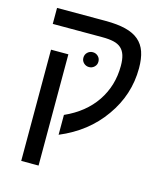

<svg xmlns="http://www.w3.org/2000/svg" viewBox="-116 -686 823 962"><g transform="rotate(15 295.0 -205.5)"><path d="M175 -389V188H85V-389ZM60 -599H313Q373 -599 415.5 -588.5Q458 -578 484.5 -555.5Q511 -533 523 -498Q535 -463 535 -413Q535 -275 453 -160Q373 -46 232 13V-90Q335 -136 389.5 -217Q444 -298 444 -401Q444 -434 437 -456Q430 -478 415 -491.5Q400 -505 376 -510.5Q352 -516 317 -516H60ZM252 -392Q252 -409 263.5 -420Q275 -431 291 -431Q307 -431 318.5 -420Q330 -409 330 -392Q330 -376 318.5 -365Q307 -354 291 -354Q275 -354 263.5 -365Q252 -376 252 -392Z"/></g></svg>

Font: Libra Sans
Style: Regular
Weight: 400
Foundry: Context Ltd
Version: Version 1.000; ttfautohint (v1.3)